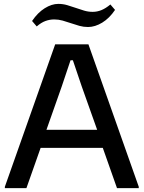

<svg xmlns="http://www.w3.org/2000/svg" viewBox="-20 -968 739 988"><path d="M5 -7 264 -740H435L694 -7V0H582L509 -207H189L116 0H5ZM480 -300 400 -525 355 -658H343L298 -524L219 -300ZM145 -860Q174 -903 210 -925.5Q246 -948 280 -948Q304 -948 326 -941.5Q348 -935 369.5 -927.5Q391 -920 412.5 -913.5Q434 -907 457 -907Q480 -907 502 -916Q524 -925 548 -945L572 -917Q543 -874 506 -851.5Q469 -829 433 -829Q410 -829 388.5 -835Q367 -841 345.5 -848.5Q324 -856 302.5 -862Q281 -868 259 -868Q236 -868 214 -860Q192 -852 169 -832Z"/></svg>

Font: Encode Sans Normal
Style: Medium
Weight: 500
Designer: Pablo Impallari, Andres Torresi
Foundry: Pablo Impallari, Andres Torresi
Version: Version 1.000; ttfautohint (v1.00) -l 8 -r 50 -G 200 -x 14 -